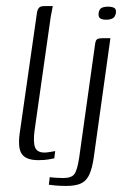

<svg xmlns="http://www.w3.org/2000/svg" viewBox="-20 -525 420 633"><path d="M106 3Q67 3 52.5 -16.5Q38 -36 45 -86L101 -477Q102 -487 104.5 -493Q107 -499 112 -502Q117 -505 127 -505H154Q154 -504 152 -494.5Q150 -485 147 -468L94 -95Q89 -57 95.5 -39.5Q102 -22 127 -22Q133 -22 145.5 -24Q158 -26 162 -27L159 -3Q153 -2 140.5 0.5Q128 3 106 3ZM198 88Q178 88 162.5 86.5Q147 85 141 84L144 59Q149 60 163.5 61Q178 62 188 62Q216 62 225.5 48.5Q235 35 241 -5L293 -376Q294 -385 296 -390Q298 -395 303 -397Q308 -399 317 -399H344L289 -5Q284 29 275 49.5Q266 70 248.5 79Q231 88 198 88ZM330 -460Q318 -460 311 -464Q304 -468 305 -481Q307 -495 315 -499Q323 -503 336 -503Q349 -503 356.5 -499Q364 -495 362 -481Q359 -468 350.5 -464Q342 -460 330 -460Z"/></svg>

Font: Genos Light
Style: Italic
Weight: 300
Italic angle: -8°
Designer: Robert E. Leuschke
Foundry: Robert E. Leuschke
Version: Version 1.010